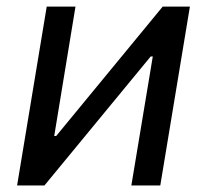

<svg xmlns="http://www.w3.org/2000/svg" viewBox="-20 -566 632 586"><path d="M469.2 0H380.9L446.3 -393.6H439.9L115.7 0H32.2L122.6 -545.9H210.4L145.5 -150.9H151.4L476.6 -545.9H559.6Z"/></svg>

Font: Inter Variable
Style: Italic
Weight: 400
Italic angle: -9.39999°
Designer: Rasmus Andersson
Foundry: rsms
Version: Version 4.001;git-9221beed3